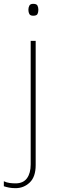

<svg xmlns="http://www.w3.org/2000/svg" viewBox="-70 -741 297 1001"><path d="M78 -690Q78 -702 83 -711.5Q88 -721 103 -721Q121 -721 125.5 -711.5Q130 -702 130 -690Q130 -677 125.5 -668Q121 -659 103 -659Q88 -659 83 -668Q78 -677 78 -690ZM11 240Q-8 240 -23 237Q-38 234 -50 230V204Q-35 211 -19.5 213Q-4 215 11 215Q51 215 70.5 188.5Q90 162 90 116V-528H116V120Q116 181 85 210.5Q54 240 11 240Z"/></svg>

Font: Noto Sans Cherokee Thin
Style: Regular
Weight: 100
Designer: Monotype Design Team
Foundry: Monotype Imaging Inc.
Version: Version 2.001; ttfautohint (v1.8.4.7-5d5b)